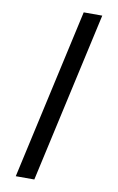

<svg xmlns="http://www.w3.org/2000/svg" viewBox="-116 -946 757 1233"><g transform="rotate(10 263.0 -330.0)"><path d="M447 -886H326L79 226H200Z"/></g></svg>

Font: Noto Sans Kannada UI SemiCondensed
Style: Bold
Weight: 700
Width: 4
Designer: Jelle Bosma - Monotype Design Team
Foundry: Monotype Imaging Inc.
Version: Version 2.005